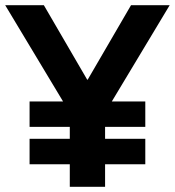

<svg xmlns="http://www.w3.org/2000/svg" viewBox="-20 -720 674 740"><path d="M411 -329H540V-231H385V-185H540V-87H385V0H249V-87H94V-185H249V-231H94V-329H223L0 -700H149L316 -413H318L485 -700H634Z"/></svg>

Font: Chakra Petch
Style: Bold
Weight: 700
Designer: Katatrad Aksorn Co.,Ltd.
Foundry: Cadson Demak Co.,Ltd.
Version: Version 1.000; ttfautohint (v1.6)